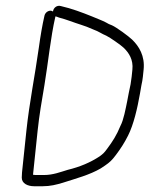

<svg xmlns="http://www.w3.org/2000/svg" viewBox="-20 -661 524 667"><path d="M164.1 -621C153.1 -628.8 137.5 -619.5 134.6 -607C126.6 -572.2 120.8 -537.5 115 -496C101.5 -398.7 81.9 -304.2 71.6 -206L56.5 -62C55.9 -56.7 55.6 -50.7 55.6 -44C55.5 -23.3 76.7 -14 98.5 -14H128.5C155.1 -14 175.8 -19.5 197.7 -26C244.8 -41.2 291.4 -53.4 330 -76L345 -86C361.3 -97.3 368.6 -103.9 382.9 -123C399.4 -145 412.2 -164.8 424.9 -190C444.4 -228.6 457.2 -284.7 466.1 -335L471.3 -365C473.6 -375 475.3 -384.7 476.3 -394C477.7 -407 477.7 -407 478.9 -419C483.9 -466.8 462.9 -500.3 438.9 -523.5C426.7 -535.2 385.2 -565.8 369.1 -573C361.3 -575.7 354.4 -579 348.1 -583C333.8 -590.5 315.4 -597 299.3 -604C265.2 -617.7 229 -631.4 191.1 -640C177.9 -643.9 165.4 -633.8 164.1 -621ZM172.3 -604C174.2 -603.3 175.9 -603 177.2 -603L184.9 -600C211.5 -593.2 235.5 -583 261.3 -575C270 -572 270 -572 281.5 -568C289.2 -564.7 297.2 -561.3 305.5 -558C322.5 -552.1 333.5 -543.3 349.3 -537C362.1 -530.9 401.4 -503.3 410.3 -494.5C427.7 -477.4 443.6 -453.8 439.9 -419C438.7 -407 438.7 -407 437.3 -394C436.4 -385.3 435.1 -376.7 433.6 -368L427.5 -339C425.8 -329 424 -319.2 421.9 -309.5C416.6 -284 409.4 -243.9 398.5 -224C385.3 -191.5 371.3 -169.7 352.1 -144C341.7 -129.6 337.4 -126.2 326.4 -118C294.4 -96.8 257.9 -81.3 215.4 -71C189.6 -63.3 164.3 -53 132.6 -53H102.6C100.6 -53 97.9 -53.3 94.7 -54L110.6 -206C116.4 -261.1 125.2 -311.5 134.3 -365C147.1 -441.6 155.8 -531.2 172.1 -602Z"/></svg>

Font: Just Breathe
Style: Obl2
Weight: 400
Foundry: Cannot Into Space Fonts
Version: Version 0.72